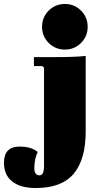

<svg xmlns="http://www.w3.org/2000/svg" viewBox="-179 -720 485 968"><path d="M229.5 -503.5Q196 -470 148 -470Q100 -470 66.5 -503.5Q33 -537 33 -585Q33 -633 66.5 -666.5Q100 -700 148 -700Q196 -700 229.5 -666.5Q263 -633 263 -585Q263 -537 229.5 -503.5ZM1 228Q-76 228 -117.5 195Q-159 162 -159 101Q-159 19 -80 19Q-21 19 11 46Q-6 83 -6 127Q-6 164 20 164Q43 164 43 117V-373Q43 -387 29 -387H-8V-432H88Q201 -432 253 -438V-58Q253 84 192.5 156Q132 228 1 228Z"/></svg>

Font: Arapey Black
Style: Regular
Weight: 900
Designer: Eduardo Rodriguez Tunni
Foundry: Eduardo Rodriguez Tunni
Version: Version 4.000